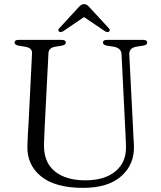

<svg xmlns="http://www.w3.org/2000/svg" viewBox="-20 -893 778 929"><path d="M585 -289 568 -631.5Q566.5 -660.5 530 -667L498 -672Q486 -674.5 482 -678.2Q478 -682 478 -687Q478 -700 497.5 -700H673Q692 -700 692 -687Q692 -681.5 688 -677.8Q684 -674 672 -672L642.5 -667.5Q621 -664 613 -654.2Q605 -644.5 605.5 -630L623 -287.5Q624 -263 625.2 -239.2Q626.5 -215.5 628 -190.5Q632 -99.5 568.2 -41.8Q504.5 16 381.5 16Q247.5 16 178.5 -39.8Q109.5 -95.5 112.5 -188.5Q113 -211 115.2 -249.8Q117.5 -288.5 119.5 -321.5L135 -635.5Q136.5 -661.5 100.5 -667L70.5 -672Q50.5 -676 50.5 -686.5Q50.5 -700 70 -700H279Q298.5 -700 298.5 -686.5Q298.5 -676 278.5 -672L248 -667Q216 -662 214.5 -636.5L198.5 -324.5Q194.5 -249 193 -197.5Q190 -110 243.8 -65.2Q297.5 -20.5 393 -20.5Q487 -20.5 540 -65.2Q593 -110 589.5 -189Q588.5 -223 587.2 -246.2Q586 -269.5 585 -289ZM286.5 -742.5Q274 -734.5 266.5 -740Q257 -746.5 267.5 -757L358.5 -856Q366 -864 372.2 -868.5Q378.5 -873 387.5 -873Q395.5 -873 401.5 -868.5Q407.5 -864 414.5 -856L506 -757Q516 -746.5 507 -740Q499.5 -734.5 487 -742.5L386.5 -810.5Z"/></svg>

Font: Fraunces 9pt S000 Light
Style: Regular
Weight: 300
Version: Version 1.000; ttfautohint (v1.8.3)